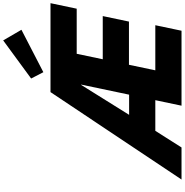

<svg xmlns="http://www.w3.org/2000/svg" viewBox="3 -1166 1163 1209"><g transform="rotate(-90 584.5 -561.5)"><path d="M365.2 -165H558.2L523.5 0H995.5L1030.2 -165H746.2L781.1 -331H1053.1L1087.8 -496H815.8L850.3 -660H1134.3L1169 -825H609L58.5 0H260.5ZM592.9 -330H465.9L654.4 -632H656.4ZM694.6 -947 734.4 -870 1001.5 -1008 934.6 -1123Z"/></g></svg>

Font: Hussar
Style: BdOblTwo
Weight: 700
Foundry: Cannot Into Space Fonts
Version: Version 2.00